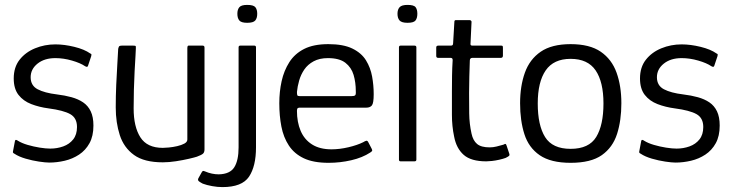

<svg xmlns="http://www.w3.org/2000/svg" viewBox="-20 -658 2988 783"><path d="M41 -83Q42 -88 45.5 -87.5Q49 -87 53 -84Q69 -74 93 -67Q117 -60 142 -56Q167 -52 185 -52Q213 -52 238 -61Q263 -70 278.5 -89.5Q294 -109 294 -140Q294 -177 266.5 -192.5Q239 -208 178 -216Q140 -221 107.5 -233.5Q75 -246 55.5 -271Q36 -296 36 -338Q36 -384 60 -414.5Q84 -445 123 -461Q162 -477 206 -477Q242 -477 283 -467Q324 -457 348 -440Q353 -438 353 -435.5Q353 -433 352 -429L339 -390Q337 -382 327 -388Q308 -401 273.5 -411Q239 -421 206 -421Q161 -421 133 -398.5Q105 -376 105 -343Q105 -309 133.5 -294Q162 -279 212 -273Q245 -269 272 -261.5Q299 -254 319 -240.5Q339 -227 350 -204Q361 -181 361 -146Q361 -103 345 -74Q329 -45 302.5 -27.5Q276 -10 244 -2.5Q212 5 181 5Q166 5 139 1Q112 -3 84.5 -11Q57 -19 39 -31Q35 -33 33.5 -35Q32 -37 33 -41Z M644 4Q568 4 526.5 -26Q485 -56 468.5 -107Q452 -158 452 -220Q452 -266 454 -312Q456 -358 458.5 -397Q461 -436 462 -459Q464 -468 467 -470Q470 -472 478 -472H521Q529 -472 532 -471Q535 -470 534 -460Q534 -454 532.5 -429Q531 -404 529 -368Q527 -332 526 -292Q525 -252 525 -216Q525 -141 552.5 -98Q580 -55 644 -55Q652 -55 668.5 -56.5Q685 -58 702.5 -62Q720 -66 732 -72.5Q744 -79 744 -89V-463Q744 -466 745 -469Q746 -472 749 -472H806Q809 -472 811.5 -470.5Q814 -469 814 -464V-49Q814 -37 808 -31.5Q802 -26 783 -19Q774 -16 750.5 -10.5Q727 -5 698 -0.5Q669 4 644 4Z M789 69 803 44Q806 39 808.5 39Q811 39 816 41Q844 53 872 53Q918 52 935.5 24Q953 -4 953 -57V-465Q953 -472 960 -472H1017Q1024 -472 1024 -465V-57Q1024 20 995.5 62.5Q967 105 887 105Q867 105 845 101Q823 97 807 91Q799 87 792 82Q785 77 789 69ZM1029 -602Q1029 -584 1021 -574.5Q1013 -565 988 -565Q964 -565 956 -574.5Q948 -584 948 -602Q948 -619 956 -628.5Q964 -638 988 -638Q1014 -638 1021.5 -628.5Q1029 -619 1029 -602Z M1119 -237Q1119 -284 1128.5 -327Q1138 -370 1160 -404.5Q1182 -439 1220.5 -458.5Q1259 -478 1319 -478Q1380 -478 1417 -460Q1454 -442 1472.5 -412Q1491 -382 1497.5 -346Q1504 -310 1504 -274Q1504 -237 1496.5 -228Q1489 -219 1474 -219H1201Q1198 -219 1194.5 -217Q1191 -215 1191 -206Q1191 -160 1206 -124.5Q1221 -89 1252.5 -69Q1284 -49 1332 -49Q1365 -49 1401 -57.5Q1437 -66 1461 -78Q1469 -83 1474 -84Q1479 -85 1483 -76L1496 -51Q1499 -45 1497.5 -42.5Q1496 -40 1490 -36Q1458 -15 1412.5 -4.5Q1367 6 1320 6Q1258 6 1219 -12.5Q1180 -31 1158 -64.5Q1136 -98 1127.5 -142Q1119 -186 1119 -237ZM1431 -286Q1431 -322 1422 -352.5Q1413 -383 1388.5 -402Q1364 -421 1317 -421Q1283 -421 1259 -408Q1235 -395 1221 -374.5Q1207 -354 1200 -329.5Q1193 -305 1191 -283Q1191 -273 1192.5 -269.5Q1194 -266 1202 -266H1414Q1424 -266 1428 -269Q1432 -272 1431 -286Z M1682 -602Q1682 -584 1674.5 -574.5Q1667 -565 1642 -565Q1618 -565 1609.5 -574.5Q1601 -584 1601 -602Q1601 -619 1609.5 -628.5Q1618 -638 1642 -638Q1668 -638 1675 -628.5Q1682 -619 1682 -602ZM1678 -7Q1678 0 1670 0H1614Q1607 0 1607 -7V-465Q1607 -472 1614 -472H1670Q1678 -472 1678 -465Z M1963 0Q1901 0 1871 -26.5Q1841 -53 1832 -101Q1823 -143 1823 -189.5Q1823 -236 1823 -285Q1823 -319 1823.5 -350Q1824 -381 1826 -413Q1826 -422 1818 -422H1767Q1763 -422 1761 -424Q1759 -426 1759 -430V-464Q1759 -468 1761 -470Q1763 -472 1768 -472H1819Q1824 -472 1826 -474.5Q1828 -477 1828 -484L1833 -569Q1833 -576 1839 -576H1895Q1898 -576 1900.5 -574Q1903 -572 1903 -569L1899 -484Q1898 -477 1899.5 -474.5Q1901 -472 1906 -472H2023Q2028 -472 2029.5 -470.5Q2031 -469 2031 -463V-431Q2031 -427 2029 -424.5Q2027 -422 2022 -422H1906Q1902 -422 1899 -419.5Q1896 -417 1896 -411Q1895 -379 1894 -346Q1893 -313 1893 -279Q1893 -238 1893.5 -195.5Q1894 -153 1903 -113Q1909 -85 1925.5 -71Q1942 -57 1977 -57Q1991 -57 2005 -60.5Q2019 -64 2033 -68Q2040 -72 2042 -71Q2044 -70 2046 -64L2057 -31Q2059 -25 2055.5 -22Q2052 -19 2042 -14Q2031 -10 2015.5 -6.5Q2000 -3 1986 -1.5Q1972 0 1963 0Z M2307 6Q2226 6 2181 -25Q2136 -56 2118.5 -111Q2101 -166 2101 -237Q2101 -307 2120.5 -361.5Q2140 -416 2185 -447Q2230 -478 2307 -478Q2385 -478 2430 -447Q2475 -416 2494.5 -361.5Q2514 -307 2514 -237Q2514 -167 2496.5 -112Q2479 -57 2434.5 -25.5Q2390 6 2307 6ZM2307 -51Q2382 -51 2411.5 -99.5Q2441 -148 2441 -236Q2441 -324 2409 -371Q2377 -418 2307 -418Q2238 -418 2205.5 -371Q2173 -324 2173 -236Q2173 -147 2203 -99Q2233 -51 2307 -51Z M2595 -83Q2596 -88 2599.5 -87.5Q2603 -87 2607 -84Q2623 -74 2647 -67Q2671 -60 2696 -56Q2721 -52 2739 -52Q2767 -52 2792 -61Q2817 -70 2832.5 -89.5Q2848 -109 2848 -140Q2848 -177 2820.5 -192.5Q2793 -208 2732 -216Q2694 -221 2661.5 -233.5Q2629 -246 2609.5 -271Q2590 -296 2590 -338Q2590 -384 2614 -414.5Q2638 -445 2677 -461Q2716 -477 2760 -477Q2796 -477 2837 -467Q2878 -457 2902 -440Q2907 -438 2907 -435.5Q2907 -433 2906 -429L2893 -390Q2891 -382 2881 -388Q2862 -401 2827.5 -411Q2793 -421 2760 -421Q2715 -421 2687 -398.5Q2659 -376 2659 -343Q2659 -309 2687.5 -294Q2716 -279 2766 -273Q2799 -269 2826 -261.5Q2853 -254 2873 -240.5Q2893 -227 2904 -204Q2915 -181 2915 -146Q2915 -103 2899 -74Q2883 -45 2856.5 -27.5Q2830 -10 2798 -2.5Q2766 5 2735 5Q2720 5 2693 1Q2666 -3 2638.5 -11Q2611 -19 2593 -31Q2589 -33 2587.5 -35Q2586 -37 2587 -41Z"/></svg>

Font: Glory Thin
Style: Regular
Weight: 400
Version: Version 1.011